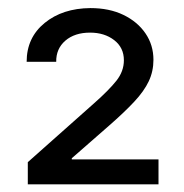

<svg xmlns="http://www.w3.org/2000/svg" viewBox="-20 -826 461 482"><path d="M49.8 -363.3V-418.9L215.8 -566.4Q253.4 -599.6 272.2 -623.3Q291 -647 291 -674.8Q291 -706.5 266.6 -725.3Q242.2 -744.1 206.1 -744.1Q167.5 -744.1 144 -723.9Q120.6 -703.6 121.1 -670.9H46.9Q46.9 -731.4 92 -768.3Q137.2 -805.2 207 -805.7Q254.4 -805.7 289.8 -788.6Q325.2 -771.5 345.2 -742.2Q365.2 -712.9 365.2 -675.8Q365.2 -647 353.5 -622.1Q341.8 -597.2 316.9 -570.6Q292 -543.9 252.9 -509.8L160.2 -428.7V-425.8H377.9V-363.3Z"/></svg>

Font: Inter
Style: Regular
Weight: 400
Designer: Rasmus Andersson
Foundry: rsms
Version: Version 4.000;git-8c9346024